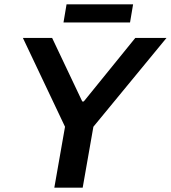

<svg xmlns="http://www.w3.org/2000/svg" viewBox="-20 -860 783 880"><path d="M229 0 278 -279 85 -686H219L357 -395H364L600 -686H743L408 -279L359 0ZM271 -757 285 -840H590L576 -757Z"/></svg>

Font: Archivo Variable SemiBold
Style: Italic
Weight: 600
Italic angle: -10°
Designer: Hector Gatti
Foundry: Omnibus-Type
Version: Version 2.001